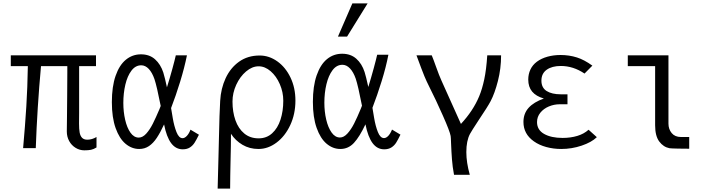

<svg xmlns="http://www.w3.org/2000/svg" viewBox="-20 -878 4240 1138"><path d="M376 -99 377 -181Q377.5 -244 378.2 -313.8Q379 -383.5 379 -446.5V-486H223Q200.5 -239 192 0H117Q129 -134.5 136 -247Q143 -359.5 145 -486H44V-550H549V-486H449V-209L448.5 -146Q448.5 -113.5 452 -93.2Q455.5 -73 466.2 -61.5Q477 -50 498 -50Q510.5 -50 524.8 -54Q539 -58 552 -66V-4Q535 6.5 519.5 9.8Q504 13 480 13Q452 13 428 -1.8Q404 -16.5 390 -42Q376 -67.5 376 -99Z M643 -272.5Q643 -364.5 665 -428.2Q687 -492 726 -524Q765 -556 815.5 -556Q866 -556 899 -526.5Q932 -497 948 -448Q958 -415 969.5 -360.5Q986.5 -415 1001.5 -469.8Q1016.5 -524.5 1022 -550H1088Q1073.5 -477.5 1047.8 -393.8Q1022 -310 994 -237.5L1004 -178Q1012 -130.5 1026.2 -94.8Q1040.5 -59 1062 -59Q1075 -59 1087.8 -72.8Q1100.5 -86.5 1109 -109.5L1159 -79.5Q1144 -49 1133.2 -32Q1122.5 -15 1105.5 -4Q1088.5 7 1063 7Q1021.5 7 994.2 -29.8Q967 -66.5 952.5 -140.5Q930 -92 909.2 -60.8Q888.5 -29.5 863 -12.2Q837.5 5 805 5Q761 5 724.2 -25.8Q687.5 -56.5 665.2 -119Q643 -181.5 643 -272.5ZM802.5 -62.5Q825.5 -62.5 846.8 -86Q868 -109.5 885.8 -144.8Q903.5 -180 925.5 -232L932.5 -250Q909.5 -367 895.5 -409Q882 -448 861.8 -469.5Q841.5 -491 817 -491Q783 -491 759 -459.2Q735 -427.5 723 -376.5Q711 -325.5 711 -268Q711 -215.5 721.8 -168.2Q732.5 -121 753.2 -91.8Q774 -62.5 802.5 -62.5Z M1270 240 1275 49 1278 -73Q1280.5 -201 1285 -280Q1289 -353.5 1317.5 -414.8Q1346 -476 1397.2 -512.5Q1448.5 -549 1519 -549Q1575 -549 1623.8 -514.2Q1672.5 -479.5 1701.8 -418.5Q1731 -357.5 1731 -282Q1731 -202 1700.2 -136.2Q1669.5 -70.5 1619 -32.8Q1568.5 5 1512 5Q1459 5 1417.2 -19.8Q1375.5 -44.5 1349 -85Q1349 -20 1346.5 76Q1345.5 119.5 1344.8 161Q1344 202.5 1344 240ZM1659 -281Q1659 -332 1638.5 -379.2Q1618 -426.5 1584.2 -455.8Q1550.5 -485 1513 -485Q1474.5 -485 1438.5 -454.5Q1402.5 -424 1380.2 -375.5Q1358 -327 1358 -276Q1358 -214.5 1375.5 -165Q1393 -115.5 1427.8 -86.8Q1462.5 -58 1513 -58Q1560 -58 1593 -88Q1626 -118 1642.5 -168.8Q1659 -219.5 1659 -281Z M1834.5 -274Q1834.5 -367 1856.8 -431.2Q1879 -495.5 1918 -527.5Q1957 -559.5 2008 -559.5Q2058.5 -559.5 2091.8 -530Q2125 -500.5 2141 -451Q2148.5 -428 2163 -362.5Q2180 -418 2195 -473Q2210 -528 2215.5 -553.5H2282Q2268 -480.5 2242 -396.8Q2216 -313 2187.5 -239L2197.5 -179Q2205.5 -131 2219.8 -95.2Q2234 -59.5 2256 -59.5Q2269 -59.5 2281.8 -73.2Q2294.5 -87 2303.5 -110L2353.5 -80Q2338.5 -49 2327.8 -32Q2317 -15 2299.8 -4Q2282.5 7 2257 7Q2215.5 7 2188.2 -29.8Q2161 -66.5 2146 -141Q2111.5 -67.5 2078 -31.2Q2044.5 5 1997.5 5Q1953 5 1916 -26Q1879 -57 1856.8 -119.8Q1834.5 -182.5 1834.5 -274ZM1983 -661 2068.5 -858H2159L2037 -661ZM1995 -63Q2018 -63 2039.5 -86.8Q2061 -110.5 2079 -146Q2097 -181.5 2118.5 -233.5L2125.5 -251.5Q2102.5 -369.5 2088.5 -411.5Q2075 -450.5 2054.5 -472.2Q2034 -494 2009.5 -494Q1975 -494 1951 -462Q1927 -430 1914.8 -378.8Q1902.5 -327.5 1902.5 -269.5Q1902.5 -216.5 1913.5 -169.2Q1924.5 -122 1945.5 -92.5Q1966.5 -63 1995 -63Z M2653.5 -28.5Q2652.5 -63 2651 -72Q2646.5 -99 2605.2 -192.2Q2564 -285.5 2524 -364.5Q2508.5 -395 2495.5 -426.2Q2482.5 -457.5 2448.5 -550H2539Q2550.5 -522 2564 -483.5Q2583 -430 2596.5 -400.5L2712 -143.5Q2784.5 -221.5 2820 -307Q2838 -350 2850.2 -407.5Q2862.5 -465 2868 -550H2950Q2950 -471.5 2931.2 -398.2Q2912.5 -325 2888 -278.5Q2871 -246 2816.5 -165Q2773.5 -99.5 2765.5 -84Q2744 -43.5 2744 23.5Q2744 85.5 2764.5 158H2671Q2662 109.5 2658.8 66.5Q2655.5 23.5 2653.5 -28.5Z M3144 -40.5Q3082.5 -84 3082.5 -155Q3082.5 -205 3113.2 -239Q3144 -273 3203.5 -294Q3157 -307.5 3134 -335.2Q3111 -363 3111 -406.5Q3111 -438.5 3123.8 -465.8Q3136.5 -493 3162.5 -512.5Q3189 -532 3225 -542Q3261 -552 3302.5 -552Q3353.5 -552 3399.5 -537.5Q3442.5 -524 3491 -489L3444.5 -442Q3378 -487 3304 -487Q3252 -487 3220.5 -464.8Q3189 -442.5 3189 -400Q3189 -358 3220 -338.5Q3251 -319 3304 -319H3343.5V-260H3298Q3264 -260 3233 -247Q3202 -234 3182.5 -209.8Q3163 -185.5 3163 -154.5Q3163 -108 3205 -84.2Q3247 -60.5 3314.5 -60.5Q3362 -60.5 3401.8 -72.5Q3441.5 -84.5 3468.5 -109L3517.5 -65Q3486 -34.5 3427.5 -14.8Q3369 5 3306.5 5Q3260.5 5 3218 -6.5Q3175.5 -18 3144 -40.5Z M3863 -135V-486H3701V-550H3942V-145Q3942 -112.5 3961.2 -89.2Q3980.5 -66 4016 -66H4065V3.5Q4040 3.5 3999 2.8Q3958 2 3948 0.5Q3912 -6.5 3887.5 -39.2Q3863 -72 3863 -135Z"/></svg>

Font: JuliaMono Light
Style: Regular
Weight: 300
Monospace: yes
Designer: cormullion
Foundry: corm
Version: Version 0.054; ttfautohint (v1.8.4)